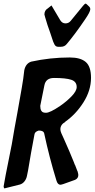

<svg xmlns="http://www.w3.org/2000/svg" viewBox="-67 -1048 522 1059"><path d="M269 -790H253Q240 -790 233 -803.5Q226 -817 221 -834Q216 -851 210 -867L195 -910Q178 -965 178 -968Q178 -991 197 -1002L217 -1018L265 -937Q276 -919 294 -919Q312 -919 323 -933L391 -1016Q401 -1028 405 -1028Q408 -1028 413 -1023Q418 -1018 424.5 -1012Q431 -1006 431 -997Q431 -983 403 -942Q346 -858 301 -805Q289 -790 269 -790ZM-42 -9Q-46 -9 -47 -20Q-47 -29 -2 -252Q12 -337 29 -427L53 -563Q62 -613 67 -661Q75 -698 105 -708Q210 -731 318 -731Q377 -731 406 -706Q435 -681 435 -619Q435 -549 393 -483Q351 -417 292 -376H294Q266 -361 266 -335Q266 -326 271 -314L285 -283Q317 -212 341 -152Q343 -145 343.5 -145Q344 -145 345 -142Q346 -139 346 -138H347Q357 -114 360 -104V-106Q365 -89 365 -83Q365 -64 347 -56L277 -31L278 -32Q271 -29 266 -29Q251 -29 244 -53Q205 -180 177 -311Q174 -328 147 -328Q125 -322 123 -306Q103 -202 88 -109Q85 -94 81.5 -77Q78 -60 67.5 -47Q57 -34 42 -30ZM187 -426Q209 -426 265 -464Q300 -488 328 -517Q356 -546 356 -568Q356 -598 326 -608Q296 -618 231 -618Q186 -618 178 -578L155 -464Q155 -457 156.5 -448Q158 -439 164.5 -432.5Q171 -426 187 -426Z"/></svg>

Font: Bangerz
Style: Regular
Weight: 400
Designer: vernon adams
Foundry: Vernon Adams
Version: Version 2.10;February 7, 2025;FontCreator 13.0.0.2683 64-bit